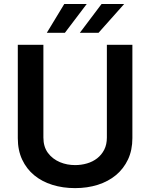

<svg xmlns="http://www.w3.org/2000/svg" viewBox="-20 -958 774 989"><path d="M366.8 11Q303.6 11 249.6 -5.9Q195.7 -22.7 156.1 -55.4Q116.5 -88.1 94.1 -136Q71.7 -183.9 71.7 -246.4V-727.3H203.5V-249.6Q203.5 -202.4 226.6 -170.8Q239 -154.1 254.8 -142.2Q270.6 -130.3 288.7 -122.7Q306.8 -115.1 326.7 -111.3Q346.6 -107.6 366.8 -107.6Q398.8 -107.6 428.4 -116.3Q458.1 -125 480.6 -142.6Q503.2 -160.2 516.9 -186.8Q530.5 -213.4 530.5 -249.6V-727.3H661.9V-246.4Q661.9 -184.7 639.4 -136.7Q616.8 -88.8 577.2 -55.9Q537.6 -23.1 483.7 -6Q429.7 11 366.8 11ZM487.6 -789.1H391.3L503.2 -937.5H619.7ZM314.3 -789.1H221.2L311.1 -937.5H426.8Z"/></svg>

Font: Linik Sans SemiBold
Style: Regular
Weight: 600
Designer: Fonts by Rasmus Andersson / Changes by Cristiano Sobral with parts from Marc Monis
Foundry: rsms
Version: Version 3.020; ttfautohint (v1.6)